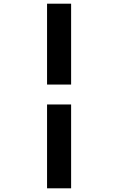

<svg xmlns="http://www.w3.org/2000/svg" viewBox="-20 -770 640 1040"><path d="M234.9 -312V-750H365.2V-312ZM234.9 250V-204.1H365.2V250Z"/></svg>

Font: Office Code Pro Bold
Style: Regular
Weight: 700
Designer: Nathan Rutzky & Paul D. Hunt
Foundry: Adobe Systems Incorporated
Version: Version 1.004;PS 001.004;hotconv 1.0.70;makeotf.lib2.5.58329